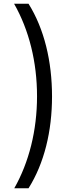

<svg xmlns="http://www.w3.org/2000/svg" viewBox="-20 -852 365 1037"><path d="M57 165H134C219 30 261 -143 261 -331C261 -521 219 -696 134 -832H56C137 -690 180 -517 180 -332C180 -148 137 24 57 165Z"/></svg>

Font: Noto Sans Devanagari UI Condensed
Style: Regular
Weight: 400
Width: 3
Designer: Jelle Bosma - Monotype Design Team
Foundry: Monotype Imaging Inc.
Version: Version 2.003